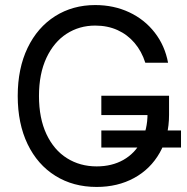

<svg xmlns="http://www.w3.org/2000/svg" viewBox="-20 -737 748 767"><path d="M703.1 -147.5V-215.8H384.8V-147.5ZM517.6 -565.4C536.5 -543.3 550.8 -516.9 560.5 -486.3H651.4C642.9 -531.9 625.2 -572.1 598.1 -606.9C571.1 -641.8 537.1 -668.8 496.1 -688C455.1 -707.2 409.8 -716.8 360.4 -716.8C300.5 -716.8 247.1 -702 200.2 -672.4C153.3 -642.7 116.7 -600.6 90.3 -545.9C64 -491.2 50.8 -427.1 50.8 -353.5C50.8 -279.9 64 -215.8 90.3 -161.1C116.7 -106.4 153.6 -64.3 201.2 -34.7C248.7 -5 303.7 9.8 366.2 9.8C422.2 9.8 472 -2.1 515.6 -25.9C559.2 -49.6 593.4 -83.3 618.2 -127C642.9 -170.6 655.3 -221 655.3 -278.3V-354.5H384.8V-277.3H595.7L569.3 -282.2C569.3 -240.6 560.9 -203.8 543.9 -171.9C527 -140 503.3 -115.4 472.7 -98.1C442.1 -80.9 406.6 -72.3 366.2 -72.3C321.9 -72.3 282.4 -83.2 247.6 -105C212.7 -126.8 185.4 -158.9 165.5 -201.2C145.7 -243.5 135.7 -294.3 135.7 -353.5C135.7 -412.8 145.7 -463.5 165.5 -505.9C185.4 -548.2 212.2 -580.2 246.1 -602.1C279.9 -623.9 318 -634.8 360.4 -634.8C393.6 -634.8 423.3 -628.7 449.7 -616.7C476.1 -604.7 498.7 -587.6 517.6 -565.4Z"/></svg>

Font: Pretendard Variable
Style: Regular
Weight: 400
Designer: Base glyphs from Inter by Rasmus Andersson; Hangeul glyphs from Noto Sans CJK(Source Han Sans) by Jang Soo-young and Kan
Foundry: Kil Hyung-jin
Version: Version 1.309;Glyphs 3.2 (3225)